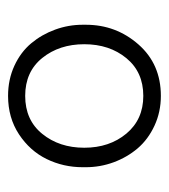

<svg xmlns="http://www.w3.org/2000/svg" viewBox="9 -779 423 481"><g transform="rotate(90 220.5 -538.5)"><path d="M220.2 -347.2Q179.2 -347.2 144.8 -363Q110.4 -378.9 88.4 -405.3Q66.4 -431.6 54.2 -465.1Q42 -498.5 42 -534.2V-542Q42 -617.7 91.3 -673.8Q140.6 -730 220.2 -730Q260.3 -730 294.7 -714.1Q329.1 -698.2 351.6 -671.9Q374 -645.5 386.5 -611.8Q398.9 -578.1 398.9 -542V-534.2Q398.9 -485.8 378.4 -443.8Q357.9 -401.9 316.4 -374.5Q274.9 -347.2 220.2 -347.2ZM350.1 -538.1Q350.1 -601.1 314.7 -643.6Q279.3 -686 220.2 -686Q160.6 -686 125.7 -643.6Q90.8 -601.1 90.8 -538.1Q90.8 -475.6 125.2 -432.9Q159.7 -390.1 220.2 -390.1Q280.8 -390.1 315.4 -432.9Q350.1 -475.6 350.1 -538.1Z"/></g></svg>

Font: Sora ExtraLight
Style: Regular
Weight: 200
Designer: Jonathan Barnbrook, Julián Moncada
Foundry: Barnbrook Fonts
Version: Version 2.000